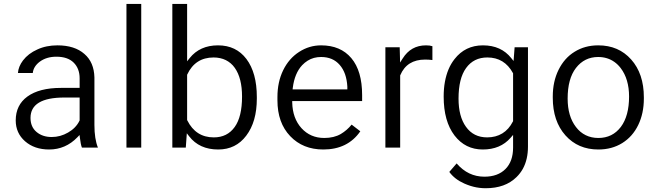

<svg xmlns="http://www.w3.org/2000/svg" viewBox="-20 -763 3369 983"><path d="M399.4 -7.3Q393.1 -22.9 389.2 -56.6L387.2 -71.8L376.5 -60.5Q315.9 2.4 231.4 2.4Q156.2 2.4 107.9 -40Q60.5 -82 60.5 -146.5Q60.5 -225.1 120.1 -268.6Q181.2 -313 292.5 -313H380.4H387.7V-320.3V-361.8Q387.7 -412.1 357.2 -442.4Q326.7 -472.7 268.6 -472.7Q217.8 -472.7 183.1 -446.8Q167.5 -435.1 158.4 -420.4Q149.4 -405.8 147.9 -389.2H71.8Q74.2 -422.4 97.7 -453.6Q125 -489.3 171.4 -509.8Q194.3 -520.5 220 -525.6Q245.6 -530.8 273.9 -530.8Q362.3 -530.8 412.1 -486.8Q437 -465.3 449.7 -435.3Q462.4 -405.3 463.4 -366.7V-123.5Q463.4 -51.3 481.4 -7.3ZM244.6 -61.5Q289.1 -61.5 328.6 -84.5Q368.7 -107.4 386.7 -144.5L387.7 -146.5V-147.9V-256.3V-263.7H380.4H309.6Q136.2 -263.7 136.2 -159.2Q136.2 -113.3 167 -87.4Q197.8 -61.5 244.6 -61.5Z M703.1 -7.3H627.4V-742.7H703.1Z M1294.9 -258.3Q1294.9 -139.6 1240.7 -68.4Q1187.5 2.4 1097.2 2.4Q1000.5 2.4 948.2 -65.4L936.5 -80.6L935.1 -61.5L931.2 -7.3H862.3V-742.7H938V-470.2V-449.2L951.2 -465.8Q1003.4 -530.8 1096.2 -530.8Q1189 -530.8 1241.7 -460.9Q1294.9 -390.1 1294.9 -266.1ZM1219.2 -268.6Q1219.2 -315.4 1210 -352.3Q1200.7 -389.2 1182.1 -415.5Q1172.9 -428.7 1161.1 -438.7Q1149.4 -448.7 1136 -455.3Q1122.6 -461.9 1106.9 -465.3Q1091.3 -468.8 1073.7 -468.8Q979.5 -468.8 938.5 -381.3L938 -379.9V-378.4V-149.9V-147.9L939 -146.5Q982.4 -59.6 1074.7 -59.6Q1143.6 -59.6 1181.6 -112.8Q1219.2 -165 1219.2 -268.6Z M1635.3 2.4Q1530.8 2.4 1465.8 -65.9Q1400.4 -134.3 1400.4 -249.5V-266.1Q1400.4 -304.7 1407.7 -338.9Q1415 -373 1429.7 -403.3Q1459 -463.4 1511.2 -497.1Q1563 -530.8 1624 -530.8Q1723.6 -530.8 1778.8 -465.3Q1834 -399.9 1834 -275.9V-245.6H1483.4H1476.1V-238.3Q1478 -157.2 1523.4 -106.9Q1569.3 -56.6 1640.1 -56.6Q1689.9 -56.6 1725.1 -77.1Q1756.3 -95.7 1780.3 -125L1824.7 -90.8Q1760.3 2.4 1635.3 2.4ZM1624 -471.2Q1605 -471.2 1587.6 -466.6Q1570.3 -461.9 1555.2 -452.4Q1540 -442.9 1526.9 -429.2Q1488.3 -387.7 1479 -313.5L1478 -305.2H1486.3H1751H1758.3V-312.5V-319.3V-319.8Q1756.3 -355 1746.6 -382.8Q1736.8 -410.6 1719.2 -430.7Q1684.1 -471.2 1624 -471.2Z M2193.8 -455.6Q2176.3 -458 2156.7 -458Q2063 -458 2029.3 -377.9L2028.8 -376.5V-375V-7.3H1953.1V-521H2026.4L2027.8 -467.3L2028.3 -442.9L2041.5 -463.4Q2083.5 -530.8 2161.1 -530.8Q2181.6 -530.8 2193.8 -526.4Z M2251.5 -268.6Q2251.5 -309.1 2257.8 -344Q2264.2 -378.9 2276.4 -408Q2288.6 -437 2307.1 -460.4Q2361.8 -530.8 2452.6 -530.8Q2499.5 -530.8 2535.6 -514.4Q2571.8 -498 2597.7 -465.3L2609.4 -450.7L2610.8 -469.2L2614.7 -521H2683.1V-12.7Q2683.1 20.5 2676.5 49.1Q2669.9 77.6 2657 101.1Q2644 124.5 2624.5 143.6Q2595.2 172.4 2555.9 186.5Q2516.6 200.7 2466.3 200.7Q2458.5 200.7 2450.4 200.2Q2442.4 199.7 2434.6 198.7Q2426.8 197.8 2418.9 196.3Q2411.1 194.8 2403.6 192.9Q2396 190.9 2388.2 188.5Q2380.4 186 2372.8 183.1Q2365.2 180.2 2357.4 176.8Q2307.6 154.8 2280.3 117.2L2317.9 73.7Q2376.5 141.6 2460 141.6Q2528.8 141.6 2567.9 102.3Q2606.9 63 2606.9 -7.3V-52.7V-72.3L2594.2 -57.6Q2542 2.4 2451.7 2.4Q2362.3 2.4 2307.1 -69.3Q2251.5 -142.1 2251.5 -268.6ZM2327.6 -258.3Q2327.6 -166.5 2365.7 -113.8Q2404.3 -59.6 2474.1 -59.6Q2518.6 -59.6 2552 -80.1Q2585.4 -100.6 2606 -141.1L2606.9 -142.6V-144.5V-385.7V-387.7L2606 -389.2Q2562.5 -468.8 2475.1 -468.8Q2405.3 -468.8 2366.2 -414.6Q2327.6 -361.3 2327.6 -258.3Z M2810.1 -269Q2810.1 -307.1 2817.4 -341.1Q2824.7 -375 2839.6 -405.3Q2854.5 -435.5 2875 -458.7Q2895.5 -481.9 2921.9 -498Q2974.6 -530.8 3042.5 -530.8Q3095.2 -530.8 3137.2 -512.7Q3179.2 -494.6 3211.4 -458.5Q3276.4 -385.7 3276.4 -264.6V-258.3Q3276.4 -182.6 3247.6 -123Q3218.8 -63.5 3165.8 -30.5Q3112.8 2.4 3043.5 2.4Q2939.5 2.4 2875 -69.8Q2810.1 -142.6 2810.1 -262.7ZM2886.2 -258.3Q2886.2 -168 2928.7 -112.8Q2949.7 -85 2978.8 -70.8Q3007.8 -56.6 3043.5 -56.6Q3115.7 -56.6 3158.7 -113.3Q3200.7 -169.4 3200.7 -269Q3200.7 -291 3198 -311.3Q3195.3 -331.5 3189.9 -349.9Q3184.6 -368.2 3176.5 -384.3Q3168.5 -400.4 3157.7 -414.6Q3143.6 -433.1 3125.7 -445.8Q3107.9 -458.5 3087.2 -464.8Q3066.4 -471.2 3042.5 -471.2Q2972.2 -471.2 2928.7 -415Q2886.2 -359.9 2886.2 -258.3Z"/></svg>

Font: Vazir Light UI
Style: Light-UI
Weight: 300
Designer: Saber Rastikerdar
Foundry: Saber Rastikerdar
Version: Version 30.0.0